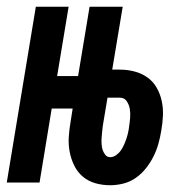

<svg xmlns="http://www.w3.org/2000/svg" viewBox="-34 -540 554 568"><path d="M292 8Q269 8 248 2Q227 -4 211 -17.5Q195 -31 185.5 -50.5Q176 -70 172 -91.5Q168 -113 169.5 -135.5Q171 -158 175 -181L181 -219H119L83 0H-14L72 -520H169L135 -315H197L231 -520H329L298 -334H321Q343 -334 364 -328.5Q385 -323 402 -311Q419 -299 429.5 -280.5Q440 -262 444.5 -241Q449 -220 448 -197.5Q447 -175 443 -153Q440 -134 434.5 -114.5Q429 -95 420 -77Q411 -59 398 -42.5Q385 -26 368 -14Q351 -2 331 3Q311 8 292 8ZM292 -75Q301 -75 309.5 -81Q318 -87 323.5 -95Q329 -103 333 -112Q337 -121 340 -130Q343 -139 345 -148Q347 -157 348 -166Q350 -179 351 -192Q352 -205 350 -217.5Q348 -230 341 -240.5Q334 -251 321 -251H284L270 -167Q269 -158 268 -149Q267 -140 266.5 -131.5Q266 -123 266.5 -114Q267 -105 269.5 -97Q272 -89 277.5 -82Q283 -75 292 -75Z"/></svg>

Font: Iosevka
Style: Bold Italic
Weight: 700
Italic angle: -9°
Monospace: yes
Designer: Belleve Invis
Foundry: Belleve Invis
Version: Version 32.5.0; ttfautohint (v1.8.4)